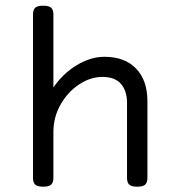

<svg xmlns="http://www.w3.org/2000/svg" viewBox="-20 -666 640 690"><path d="M171.9 -613.8V-351.6Q205.6 -401.4 255.6 -431.6Q305.7 -461.9 355 -461.9Q428.7 -461.9 469.2 -419.4Q509.8 -377 509.8 -302.7V-26.9Q509.8 -9.8 501.7 -2.4Q493.7 4.9 473.6 4.9H472.7Q452.6 4.9 444.6 -2.4Q436.5 -9.8 436.5 -26.9V-295.4Q436.5 -339.4 414.8 -364.5Q393.1 -389.6 347.7 -389.6Q305.7 -389.6 264.9 -363Q224.1 -336.4 198 -290.8Q171.9 -245.1 171.9 -191.4V-26.9Q171.9 -9.8 163.8 -2.4Q155.8 4.9 135.7 4.9H134.8Q114.7 4.9 106.7 -2.4Q98.6 -9.8 98.6 -26.9V-613.8Q98.6 -630.9 106.7 -638.2Q114.7 -645.5 134.8 -645.5H135.7Q155.8 -645.5 163.8 -638.2Q171.9 -630.9 171.9 -613.8Z"/></svg>

Font: Courier Prime Code
Style: Regular
Weight: 400
Designer: Alan Dague-Greene
Foundry: Quote-Unquote Apps
Version: Version 3.0318